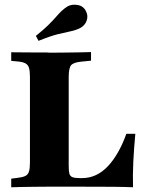

<svg xmlns="http://www.w3.org/2000/svg" viewBox="-20 -791 617 811"><path d="M176.6 -2.4Q152.4 -2.4 125 -2Q97.6 -1.6 71.8 -1.2Q46 -0.8 27.4 0V-36.3L52.4 -39.5Q75 -41.9 86.7 -47.6Q98.4 -53.2 102.4 -66.5Q106.5 -79.8 106.5 -105.6V-369.4H270.2V-89.5Q270.2 -68.5 273 -57.7Q275.8 -46.8 285.9 -42.7Q296 -38.7 316.9 -38.7H326.6Q358.1 -38.7 385.5 -51.6Q412.9 -64.5 436.3 -89.5Q459.7 -114.5 479 -148.8Q498.4 -183.1 513.7 -225.8H551.6Q546 -165.3 543.1 -108.9Q540.3 -52.4 541.9 0Q507.3 -1.6 457.7 -2Q408.1 -2.4 334.7 -2.4H187.9ZM176.6 -569.4 189.5 -568.5H200Q226.6 -568.5 256.5 -569Q286.3 -569.4 314.5 -569.8Q342.7 -570.2 364.5 -571V-534.7L323.4 -530.6Q290.3 -527.4 280.2 -515.3Q270.2 -503.2 270.2 -465.3V-369.4H106.5V-465.3Q106.5 -491.1 102.4 -504.4Q98.4 -517.7 86.7 -523.8Q75 -529.8 52.4 -531.5L27.4 -533.9V-570.2Q46 -570.2 71.8 -569.8Q97.6 -569.4 125 -569.4Q152.4 -569.4 176.6 -569.4ZM142.7 -618.5 131.5 -639.5Q162.9 -664.5 182.7 -683.9Q202.4 -703.2 215.3 -718.1Q228.2 -733.1 239.9 -744.4Q251.6 -755.6 266.1 -764.5Q284.7 -774.2 308.9 -769.8Q333.1 -765.3 343.5 -742.7Q353.2 -724.2 346 -703.6Q338.7 -683.1 318.5 -672.6Q299.2 -662.9 277 -658.5Q254.8 -654 223.8 -646.4Q192.7 -638.7 142.7 -618.5Z"/></svg>

Font: Playfair 9pt Black
Style: Regular
Weight: 900
Designer: Claus Eggers Sørensen
Foundry: Claus Eggers Sørensen
Version: Version 2.203